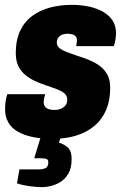

<svg xmlns="http://www.w3.org/2000/svg" viewBox="-20 -560 512 791"><path d="M196 12Q149 12 112.5 4Q76 -4 51 -19Q26 -34 13.5 -57Q1 -80 1 -109Q1 -123 2.5 -138Q4 -153 10 -172H166Q163 -160 161.5 -153Q160 -146 160 -139Q160 -129 165 -121.5Q170 -114 180 -110.5Q190 -107 204 -107Q213 -107 222 -109Q231 -111 239.5 -116.5Q248 -122 252.5 -130Q257 -138 257 -149Q257 -162 250 -170.5Q243 -179 230 -185.5Q217 -192 201 -197.5Q185 -203 168 -209Q146 -216 124.5 -226Q103 -236 85 -250.5Q67 -265 56 -287Q45 -309 45 -341Q45 -395 63 -433Q81 -471 113 -494.5Q145 -518 186.5 -529Q228 -540 276 -540Q313 -540 346 -533Q379 -526 404.5 -511.5Q430 -497 444 -475Q458 -453 458 -423Q458 -411 455.5 -396.5Q453 -382 449 -370H294Q296 -383 296.5 -387.5Q297 -392 297 -394Q297 -404 292.5 -409.5Q288 -415 279.5 -418Q271 -421 259 -421Q252 -421 244 -419.5Q236 -418 229 -413.5Q222 -409 218 -402Q214 -395 214 -385Q214 -371 225 -362Q236 -353 254 -346Q272 -339 293 -332Q316 -325 340.5 -315.5Q365 -306 386 -292Q407 -278 420.5 -255.5Q434 -233 434 -199Q434 -146 417 -106.5Q400 -67 368 -40.5Q336 -14 292.5 -1Q249 12 196 12ZM156 211Q128 211 97.5 206.5Q67 202 50 195L60 138H137Q155 138 167 133Q179 128 179 108Q179 98 171.5 95Q164 92 147 92H121L161 -39H243L223 28Q238 31 256.5 45Q275 59 275 96Q275 132 262 154.5Q249 177 230 189Q211 201 190.5 206Q170 211 156 211Z"/></svg>

Font: Archivo Condensed Black
Style: Italic
Weight: 900
Width: 3
Italic angle: -10°
Designer: Hector Gatti
Foundry: Omnibus-Type
Version: Version 2.001